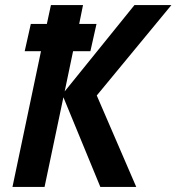

<svg xmlns="http://www.w3.org/2000/svg" viewBox="-20 -734 693 754"><path d="M29 0 141 -533H77L101 -640H164L180 -714H306L291 -640H359L335 -533H267L234 -375L508 -714H653L360 -359L515 0H374L229 -352L155 0Z"/></svg>

Font: Noto Sans Display SemiBold
Style: Italic
Weight: 600
Italic angle: -12°
Designer: Monotype Design Team
Foundry: Monotype Imaging Inc.
Version: Version 2.003